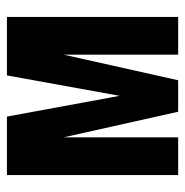

<svg xmlns="http://www.w3.org/2000/svg" viewBox="-10 -525 535 555"><g transform="rotate(-90 257.5 -247.5)"><path d="M29 0V-495H198L258 -169L317 -495H486V0H377V-331L303 0H212L138 -331V0Z"/></g></svg>

Font: Alumni Sans ExtraBold
Style: Regular
Weight: 800
Designer: Robert E. Leuschke
Foundry: Robert E. Leuschke
Version: Version 1.018